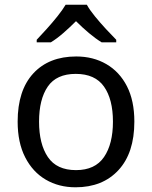

<svg xmlns="http://www.w3.org/2000/svg" viewBox="-20 -786 645 816"><path d="M551 -269Q551 -136 483.5 -63Q416 10 301 10Q230 10 174.5 -22.5Q119 -55 87 -117.5Q55 -180 55 -269Q55 -402 121.5 -474Q188 -546 304 -546Q376 -546 432 -513.5Q488 -481 519.5 -419.5Q551 -358 551 -269ZM146 -269Q146 -174 183.5 -118.5Q221 -63 303 -63Q384 -63 422 -118.5Q460 -174 460 -269Q460 -364 422 -418Q384 -472 302 -472Q220 -472 183 -418Q146 -364 146 -269ZM349 -766Q361 -744 383.5 -716.5Q406 -689 430.5 -662.5Q455 -636 474 -617V-606H412Q386 -622 358 -645.5Q330 -669 303 -696Q276 -669 249 -645.5Q222 -622 196 -606H136V-617Q154 -636 178 -662.5Q202 -689 224 -716.5Q246 -744 259 -766Z"/></svg>

Font: Noto Sans
Style: Regular
Weight: 400
Designer: Monotype Design Team
Foundry: Monotype Imaging Inc.
Version: Version 1.902